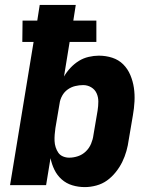

<svg xmlns="http://www.w3.org/2000/svg" viewBox="-20 -755 640 783"><path d="M326 8Q299 8 274.5 0.5Q250 -7 231.5 -23.5Q213 -40 202 -62.5Q191 -85 186 -110L168 0H21L117 -584H71L72 -671H132L142 -735H289L279 -671H373V-584H264L241 -443Q252 -462 267.5 -478.5Q283 -495 301.5 -506.5Q320 -518 341.5 -523Q363 -528 383 -528Q412 -528 438 -519.5Q464 -511 482.5 -492.5Q501 -474 511.5 -449Q522 -424 526 -397Q530 -370 528.5 -341.5Q527 -313 522 -285L505 -185Q502 -162 495.5 -139Q489 -116 478.5 -94.5Q468 -73 452 -53Q436 -33 416.5 -19Q397 -5 373 1.5Q349 8 326 8ZM262 -112Q280 -112 298 -118Q316 -124 330 -137.5Q344 -151 351.5 -169Q359 -187 361 -204L378 -304Q381 -323 381 -341Q381 -359 374 -374.5Q367 -390 352 -399Q337 -408 319 -408Q303 -408 286.5 -404Q270 -400 256 -390Q242 -380 233.5 -364.5Q225 -349 223 -333L206 -233Q204 -219 203 -206Q202 -193 202.5 -180Q203 -167 207 -154.5Q211 -142 218 -132Q225 -122 237 -117Q249 -112 262 -112Z"/></svg>

Font: Iosevka Heavy Extended Oblique
Style: Regular
Weight: 900
Width: 7
Italic angle: -9°
Monospace: yes
Designer: Belleve Invis
Foundry: Belleve Invis
Version: Version 32.5.0; ttfautohint (v1.8.4)